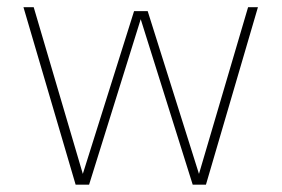

<svg xmlns="http://www.w3.org/2000/svg" viewBox="-20 -503 767 523"><path d="M43.9 -483.4 186 0H222.7L363.3 -450.7L504.9 0H541L682.6 -483.4H655.8L522 -29.3L382.3 -472.7H345.2L205.6 -29.3L71.8 -483.4Z"/></svg>

Font: Estedad-FD-VF Thin
Style: Regular
Weight: 100
Designer: Amin Abedi
Version: Version 5.0